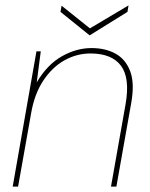

<svg xmlns="http://www.w3.org/2000/svg" viewBox="-20 -691 556 711"><path d="M27 0 115 -501H131L116 -386Q155 -452 209 -482.5Q263 -513 319 -513Q370 -513 407.5 -492.5Q445 -472 462 -427.5Q479 -383 466 -310L411 0H391L445 -305Q462 -402 428 -447.5Q394 -493 315 -493Q264 -493 218.5 -467.5Q173 -442 140 -392Q107 -342 95 -270L47 0ZM456 -671 452 -647 312 -560 204 -647 208 -670 313 -586Z"/></svg>

Font: DM Sans 18pt Thin
Style: Italic
Weight: 250
Italic angle: -10°
Designer: Colophon Foundry, Jonny Pinhorn
Foundry: Colophon Foundry
Version: Version 4.004;gftools[0.9.30]